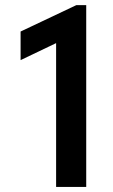

<svg xmlns="http://www.w3.org/2000/svg" viewBox="-20 -740 448 760"><path d="M202.1 -569.3 61.5 -502V-615.2L282.2 -719.7H321.3V0H202.1Z"/></svg>

Font: Reddit Sans Strawberry SemiBold
Style: Regular
Weight: 600
Designer: Stephen Hutchings
Foundry: Reddit
Version: Version 1.013